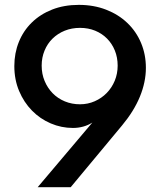

<svg xmlns="http://www.w3.org/2000/svg" viewBox="-20 -784 671 804"><path d="M310 -763.6Q372.7 -763.6 424.5 -743.4Q476.4 -723.2 513.4 -687.7Q550.5 -652.3 570.7 -604.1Q590.9 -555.9 590.9 -500Q590.9 -440.5 565.9 -379.5Q540.9 -318.6 491.4 -259.1L275.9 0H137.7L366.8 -270.9Q350 -260 329.1 -254.1Q308.2 -248.2 285.5 -248.2Q236.8 -248.2 192.3 -267.3Q147.7 -286.4 113.9 -320.9Q80 -355.5 60 -403Q40 -450.5 40 -507.3Q40 -561.4 58.9 -608.2Q77.7 -655 113 -689.5Q148.2 -724.1 198.2 -743.9Q248.2 -763.6 310 -763.6ZM315 -347.3Q347.7 -347.3 376.6 -360Q405.5 -372.7 426.8 -394.5Q448.2 -416.4 460.5 -445.9Q472.7 -475.5 472.7 -509.1Q472.7 -543.6 460.9 -572.5Q449.1 -601.4 428.2 -622.5Q407.3 -643.6 378.4 -655.5Q349.5 -667.3 315 -667.3Q280.5 -667.3 251.1 -655.5Q221.8 -643.6 200.2 -622.5Q178.6 -601.4 166.6 -572.3Q154.5 -543.2 154.5 -509.1Q154.5 -474.5 166.8 -445Q179.1 -415.5 200.5 -393.6Q221.8 -371.8 251.4 -359.5Q280.9 -347.3 315 -347.3Z"/></svg>

Font: Spartan MB SemBd
Style: Regular
Weight: 600
Designer: Matt Bailey, Mirko Velimirovic
Foundry: Matt Bailey
Version: Version 1.005